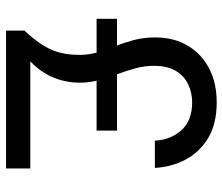

<svg xmlns="http://www.w3.org/2000/svg" viewBox="-72 -680 752 649"><g transform="rotate(90 304.5 -356.0)"><path d="M84 0V-62Q109 -89 127.5 -115.5Q146 -142 156 -173.5Q166 -205 166 -248Q166 -280 157.5 -309.5Q149 -339 137 -368.5Q125 -398 116 -431.5Q107 -465 107 -504Q107 -568 135 -614.5Q163 -661 212 -686.5Q261 -712 326 -712Q399 -712 446.5 -683.5Q494 -655 519.5 -607.5Q545 -560 548 -503H456Q453 -557 420.5 -593Q388 -629 326 -629Q294 -629 265.5 -615.5Q237 -602 220 -573.5Q203 -545 203 -500Q203 -468 211.5 -437Q220 -406 231.5 -375.5Q243 -345 251.5 -313.5Q260 -282 260 -249Q260 -203 243 -161Q226 -119 188 -82H550V0ZM44 -306V-375H422V-306Z"/></g></svg>

Font: DM Sans 17pt Medium
Style: Regular
Weight: 500
Version: Version 4.004;gftools[0.9.30]